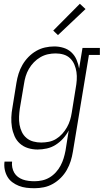

<svg xmlns="http://www.w3.org/2000/svg" viewBox="-20 -784 549 1017"><path d="M163 213Q141 213 120 210.5Q99 208 80 200.5Q61 193 45 181Q29 169 19 151.5Q9 134 5 113.5Q1 93 4 72H44Q42 87 45 102.5Q48 118 55.5 131Q63 144 75 153Q87 162 101 167Q115 172 131 174Q147 176 163 176Q183 176 203.5 171.5Q224 167 242.5 156Q261 145 276 128.5Q291 112 301 93Q311 74 317 54.5Q323 35 327 14L344 -93Q332 -70 314.5 -50.5Q297 -31 275 -17Q253 -3 228 2.5Q203 8 179 8Q153 8 128.5 0.5Q104 -7 85.5 -23.5Q67 -40 57 -63Q47 -86 43 -111Q39 -136 40 -162.5Q41 -189 46 -215L67 -345Q71 -370 78.5 -394Q86 -418 99 -440.5Q112 -463 130.5 -482Q149 -501 171.5 -514Q194 -527 218.5 -532.5Q243 -538 268 -538Q293 -538 317 -530.5Q341 -523 358.5 -506.5Q376 -490 385.5 -467.5Q395 -445 399 -421L417 -530H509V-493H451L366 20Q362 45 354.5 69Q347 93 334 116Q321 139 302 158Q283 177 260 190Q237 203 212 208Q187 213 163 213ZM198 -29Q218 -29 238.5 -33Q259 -37 277 -48Q295 -59 309.5 -75Q324 -91 334.5 -109.5Q345 -128 351 -147.5Q357 -167 360 -187L381 -317Q385 -338 386.5 -360Q388 -382 385 -402.5Q382 -423 374 -442Q366 -461 351.5 -475Q337 -489 317 -495Q297 -501 275 -501Q254 -501 233.5 -496.5Q213 -492 194 -481Q175 -470 159.5 -454Q144 -438 133 -419Q122 -400 116 -380Q110 -360 107 -339L85 -209Q82 -188 81 -166Q80 -144 83.5 -123.5Q87 -103 96 -84.5Q105 -66 120.5 -53Q136 -40 156.5 -34.5Q177 -29 198 -29ZM287 -598 262 -622 403 -764 433 -736Z"/></svg>

Font: Iosevka Slab XLtObl
Style: Regular
Weight: 200
Italic angle: -9°
Monospace: yes
Designer: Belleve Invis
Foundry: Belleve Invis
Version: Version 11.1.1; ttfautohint (v1.8.3)